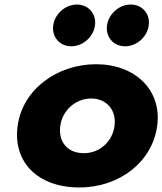

<svg xmlns="http://www.w3.org/2000/svg" viewBox="-20 -811 715 846"><path d="M318.9 -791C267.9 -791 221.4 -750 214.5 -699C207.6 -648 243.1 -607 294.1 -607C345.1 -607 391.6 -648 398.5 -699C405.4 -750 369.9 -791 318.9 -791ZM555.9 -791C504.9 -791 458.4 -750 451.5 -699C444.6 -648 480.1 -607 531.1 -607C582.1 -607 628.6 -648 635.5 -699C642.4 -750 606.9 -791 555.9 -791ZM57.6 -256C79.2 -416 230.4 -528 403.4 -528C573.4 -528 694.2 -416 672.6 -256C651.2 -98 507 15 330 15C145 15 36.2 -98 57.6 -256ZM245.6 -256C236.1 -186 277.4 -136 349.4 -136C418.4 -136 475.1 -186 484.6 -256C494.2 -327 448 -377 382 -377C315 -377 255.2 -327 245.6 -256Z"/></svg>

Font: Hussar Techniczny
Style: Bold 
Weight: 700
Foundry: Cannot Into Space Fonts
Version: Version 0.77